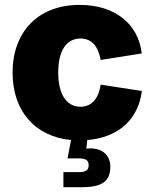

<svg xmlns="http://www.w3.org/2000/svg" viewBox="-20 -573 640 797"><path d="M243.2 204.1H318.4C402.3 204.1 438 180.7 438 118.7C438 67.4 398.9 37.1 338.4 43.9L342.3 8.3C471.7 -2 554.7 -78.1 568.8 -195.3L397.9 -221.7C389.2 -162.6 359.9 -129.9 314 -129.9C256.3 -129.9 221.7 -181.2 221.7 -272C221.7 -363.8 256.3 -413.1 314 -413.1C360.4 -413.1 387.7 -381.3 397.9 -324.2L568.4 -351.1C554.2 -474.1 457 -552.7 311 -552.7C136.2 -552.7 32.2 -439 32.2 -271.5C32.2 -115.2 122.1 -6.8 274.9 8.3L260.3 84.5H308.1C336.4 84.5 348.1 92.8 348.1 112.8C348.1 132.8 336.4 141.6 308.1 141.6H243.2Z"/></svg>

Font: Raveo ExtraBold
Style: Regular
Weight: 800
Designer: Jakub Foglar, Rasmus Andersson (Inter)
Foundry: Jakubfoglar.com
Version: Version 1.100;Glyphs 3.2.3 (3260)